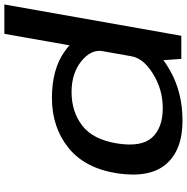

<svg xmlns="http://www.w3.org/2000/svg" viewBox="-40 -626 856 880"><g transform="rotate(90 388.0 -186.0)"><path d="M-31.5 222H103L226 -474.5L218 -589H112ZM397 4Q531 4 625.2 -71.5Q719.5 -147 742.5 -296Q764.5 -444.5 700 -519.5Q635.5 -594.5 501 -594.5Q371 -594.5 270.5 -537Q170 -479.5 161.5 -429L206 -360Q214.5 -414.5 286.2 -459.2Q358 -504 443.5 -504Q534 -504 578.5 -454.8Q623 -405.5 605.5 -295Q587.5 -184 523.8 -135Q460 -86 370 -86Q284 -86 228.2 -131Q172.5 -176 182.5 -231L114 -161Q104 -110.5 185.2 -53.2Q266.5 4 397 4Z"/></g></svg>

Font: Anybody Expanded Medium
Style: Italic
Weight: 500
Width: 7
Italic angle: -10°
Version: Version 1.113;gftools[0.9.25]